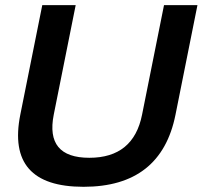

<svg xmlns="http://www.w3.org/2000/svg" viewBox="-20 -718 787 743"><path d="M58.6 -274.4 143.6 -698.2H272.9L188 -274.4Q154.8 -107.4 325.7 -107.4Q496.6 -107.4 529.8 -274.4L614.7 -698.2H744.1L659.2 -274.4Q603.5 4.9 303.2 4.9Q2.9 4.9 58.6 -274.4Z"/></svg>

Font: Sansation
Style: Bold Italic
Weight: 700
Designer: Bernd Montag
Version: Version 1.301